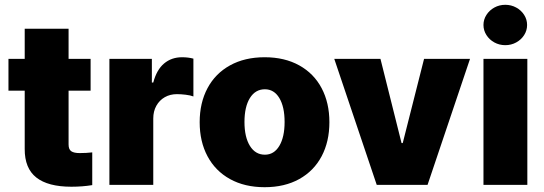

<svg xmlns="http://www.w3.org/2000/svg" viewBox="-20 -778 2288 808"><path d="M361.3 -396.5H268.6V-169.9Q268.6 -149.4 279.8 -141.6Q291 -133.8 315.4 -133.8Q343.3 -133.8 368.2 -136.7V1Q327.1 7.8 280.3 7.8Q182.1 7.8 132.8 -31Q83.5 -69.8 84 -151.4V-396.5H15.6V-530.3H84V-657.2H268.6V-530.3H361.3Z M440.4 -530.3H619.1V-430.7H625Q639.2 -484.4 670.4 -510.7Q701.7 -537.1 746.1 -537.1Q772 -537.1 793.9 -531.2V-372.1Q781.2 -377 761.2 -379.4Q741.2 -381.8 724.6 -381.8Q695.8 -381.8 673.3 -368.9Q650.9 -356 637.9 -332.8Q625 -309.6 625 -279.3V0H440.4Z M820.3 -263.7Q820.3 -345.2 853.3 -407Q886.2 -468.8 948 -502.9Q1009.8 -537.1 1093.8 -537.1Q1177.7 -537.1 1239.3 -502.9Q1300.8 -468.8 1333.5 -407Q1366.2 -345.2 1366.2 -263.7Q1366.2 -182.1 1333.5 -120.4Q1300.8 -58.6 1239.3 -24.4Q1177.7 9.8 1093.8 9.8Q1009.8 9.8 948 -24.4Q886.2 -58.6 853.3 -120.4Q820.3 -182.1 820.3 -263.7ZM1177.7 -264.6Q1177.7 -328.6 1155.5 -365.5Q1133.3 -402.3 1094.7 -402.3Q1054.7 -402.3 1031.7 -365.5Q1008.8 -328.6 1008.8 -264.6Q1008.8 -201.2 1031.7 -164.1Q1054.7 -127 1094.7 -127Q1133.3 -127 1155.5 -164.1Q1177.7 -201.2 1177.7 -264.6Z M1779.3 0H1565.4L1386.7 -530.3H1581.1L1669.9 -175.8H1674.8L1764.6 -530.3H1958Z M2014.6 -530.3H2199.2V0H2014.6ZM2014.6 -672.9Q2014.6 -695.8 2027.1 -715.3Q2039.6 -734.9 2060.5 -746.3Q2081.5 -757.8 2106.4 -757.8Q2131.3 -757.8 2152.3 -746.3Q2173.3 -734.9 2185.8 -715.3Q2198.2 -695.8 2198.2 -672.9Q2198.2 -649.9 2185.8 -630.4Q2173.3 -610.8 2152.3 -599.4Q2131.3 -587.9 2106.4 -587.9Q2081.5 -587.9 2060.5 -599.4Q2039.6 -610.8 2027.1 -630.4Q2014.6 -649.9 2014.6 -672.9Z"/></svg>

Font: Pretendard JP Black
Style: Regular
Weight: 900
Designer: Base glyphs from Inter by Rasmus Andersson; Hangeul glyphs from Noto Sans CJK(Source Han Sans) by Jang Soo-young and Kan
Foundry: Kil Hyung-jin
Version: Version 1.309